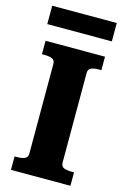

<svg xmlns="http://www.w3.org/2000/svg" viewBox="-134 -960 665 1020"><g transform="rotate(15 198.5 -449.5)"><path d="M107 -109V-601Q107 -623 91 -629.5Q75 -636 50 -636H35V-710H362V-636H347Q322 -636 306 -629Q290 -622 290 -601V-109Q290 -87 306 -80.5Q322 -74 347 -74H362V0H35V-74H50Q75 -74 91 -81Q107 -88 107 -109ZM21 -899H376V-798H21Z"/></g></svg>

Font: Roboto Serif SemiCondensed
Style: Bold
Weight: 700
Width: 4
Designer: Greg Gazdowicz
Foundry: Commercial Type
Version: Version 1.007